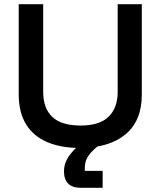

<svg xmlns="http://www.w3.org/2000/svg" viewBox="-20 -695 764 915"><path d="M360 10Q269.2 10 203.8 -18.3Q138.3 -46.7 103.8 -103.3Q69.2 -160 69.2 -245.8V-675H185.8V-257.5Q185.8 -179.2 229.2 -137.9Q272.5 -96.7 364.2 -96.7Q455 -96.7 497.9 -139.2Q540.8 -181.7 540.8 -256.7V-675H655.8V-244.2Q655.8 -119.2 577.9 -54.6Q500 10 360 10ZM365 200Q324.2 200 304.6 179.6Q285 159.2 285 121.7Q285 78.3 315 40Q345 1.7 382.5 -20.8L448.3 0Q417.5 24.2 400.8 48.3Q384.2 72.5 384.2 104.2V119.2H469.2V200Z"/></svg>

Font: Funnel Display Medium
Style: Regular
Weight: 500
Designer: NORD ID, Kristian Moeller
Foundry: Dicotype
Version: Version 1.000